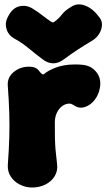

<svg xmlns="http://www.w3.org/2000/svg" viewBox="-20 -813 476 858"><path d="M124 25Q95 25 69 12Q43 -1 28 -24Q13 -47 15 -77Q20 -146 21.5 -199Q23 -252 21.5 -305.5Q20 -359 15 -427Q11 -466 40.5 -490.5Q70 -515 109 -515Q127 -515 138.5 -509.5Q150 -504 157 -493Q165 -483 169.5 -481Q174 -479 178 -483Q186 -490 198.5 -497Q211 -504 228 -510.5Q245 -517 266.5 -521Q288 -525 315 -525Q326 -525 335.5 -524.5Q345 -524 352 -523Q393 -518 415.5 -484Q438 -450 421 -400Q413 -376 394.5 -357Q376 -338 352.5 -333Q329 -328 306 -345Q303 -347 299 -348.5Q295 -350 290 -350Q273 -350 258 -339Q243 -328 234 -309Q225 -290 225 -265Q225 -223 225.5 -197Q226 -171 228 -146Q230 -121 235 -80Q239 -50 224.5 -26Q210 -2 183 11.5Q156 25 124 25ZM426 -733Q437 -718 435.5 -698.5Q434 -679 422.5 -661Q411 -643 393 -632Q353 -608 325.5 -590Q298 -572 267 -549Q218 -511 169 -549Q135 -575 104.5 -600Q74 -625 45 -640Q18 -655 9.5 -682Q1 -709 13 -733L15 -737Q35 -778 67.5 -785Q100 -792 128 -773Q151 -759 168.5 -745Q186 -731 210 -715Q213 -714 215.5 -713Q218 -712 222 -715Q242 -729 256.5 -748Q271 -767 299 -783Q326 -801 360.5 -788Q395 -775 423 -737Z"/></svg>

Font: Winky Sans Black
Style: Regular
Weight: 900
Designer: Simon Atzbach
Foundry: typofactur
Version: Version 1.205